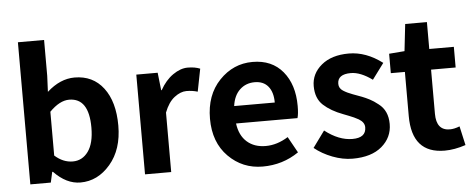

<svg xmlns="http://www.w3.org/2000/svg" viewBox="-52 -929 2645 1074"><g transform="rotate(-5 1270.5 -392.0)"><path d="M360 14Q281 14 211 -59H207L194 0H79V-798H226V-597L222 -507Q296 -574 377 -574Q480 -574 539 -496.5Q598 -419 598 -285Q598 -151 527.5 -68.5Q457 14 360 14ZM447 -287Q447 -453 336 -453Q283 -453 226 -395V-149Q273 -107 327 -107Q381 -107 414 -153Q447 -199 447 -287Z M723 0V-560H843L854 -461H857Q887 -515 929.5 -544.5Q972 -574 1012.5 -574Q1053 -574 1082 -562L1057 -435Q1027 -444 994 -444Q961 -444 926.5 -417.5Q892 -391 870 -334V0Z M1586 -48Q1496 14 1383 14Q1270 14 1191 -65.5Q1112 -145 1112 -278Q1112 -411 1190 -492.5Q1268 -574 1376.5 -574Q1485 -574 1546 -500.5Q1607 -427 1607 -307Q1607 -262 1600 -239H1255Q1264 -171 1305 -135Q1346 -99 1410 -99Q1474 -99 1536 -138ZM1253 -337H1481Q1481 -395 1454.5 -427.5Q1428 -460 1378.5 -460Q1329 -460 1295 -428Q1261 -396 1253 -337Z M1888 14Q1833 14 1775.5 -8Q1718 -30 1675 -65L1742 -157Q1820 -96 1896.5 -96Q1973 -96 1973 -155Q1973 -183 1941 -202Q1916 -216 1888 -226.5Q1860 -237 1856 -239Q1789 -264 1747.5 -302Q1706 -340 1706 -409.5Q1706 -479 1763 -526.5Q1820 -574 1917 -574Q2014 -574 2105 -505L2039 -416Q1973 -464 1919 -464Q1844 -464 1844 -410Q1844 -385 1866.5 -370.5Q1889 -356 1919.5 -345Q1950 -334 1969.5 -326.5Q1989 -319 2011.5 -307.5Q2034 -296 2059 -276Q2111 -237 2111 -161.5Q2111 -86 2052.5 -36Q1994 14 1888 14Z M2405 14Q2221 14 2221 -196V-444H2142V-553L2229 -560L2246 -711H2368V-560H2506V-444H2368V-196Q2368 -102 2444 -102Q2469 -102 2499 -114L2523 -7Q2460 14 2405 14Z"/></g></svg>

Font: Swei Fan Sans CJK TC
Style: Bold
Weight: 700
Version: Version 2.130